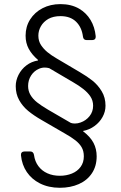

<svg xmlns="http://www.w3.org/2000/svg" viewBox="-20 -757 584 925"><path d="M171.9 126.4Q132.8 106.5 109.2 71.9Q85.6 37.3 81 -8.9Q80.3 -17.8 84.9 -22.5Q89.5 -27.3 98.4 -27.3H125.4Q141 -27.3 143.8 -10.3Q148.1 21 165 43.5Q181.8 66.1 208.3 77.9Q234.7 89.8 268.1 89.8Q300.1 89.8 326.5 79Q353 68.2 368.4 46.9Q383.9 25.6 383.9 -3.9Q383.9 -29.8 372.9 -48.3Q362.6 -65.7 343.4 -80.8Q324.2 -95.9 293 -113.6L180.8 -178.6Q142.4 -200.6 115.6 -222.8Q88.8 -245 72.3 -274.7Q55.8 -304.3 55.8 -342Q55.8 -369.3 69.2 -396.3Q83.1 -423.7 107.4 -442.1Q131.7 -460.6 163 -465.6V-468.4Q133.9 -493.3 118.6 -521.5Q103.3 -549.7 103.3 -585.2Q103.3 -628.6 125 -663Q147 -697.8 185 -717.5Q223 -737.2 271.3 -737.2Q323.2 -737.2 361.2 -715.2Q395.6 -695 416.2 -660.9Q436.8 -626.8 441.1 -582.4Q441.8 -573.5 437.3 -568.7Q432.9 -563.9 424 -563.9H397.7Q381.4 -563.9 379.6 -581Q373.9 -625.7 346.4 -652.5Q318.9 -679.3 271.3 -679.3Q236.9 -679.3 212.7 -665.8Q189.6 -652.3 177.2 -630.9Q164.8 -609.4 164.8 -585.2Q164.8 -558.9 177.9 -539.4Q190 -521 208.8 -505.5Q227.6 -490.1 252.8 -475.5L364.7 -409.4Q399.9 -388.8 425.6 -368.4Q451.3 -348 469.8 -317.6Q488.3 -287.3 488.3 -247.5Q488.3 -219.1 474.1 -193.4Q459.9 -167.6 435.2 -149.7Q410.5 -131.7 380.3 -126.1V-124.6Q415.5 -97.7 430.6 -68.5Q445.7 -39.4 445.7 -3.9Q445.7 43.3 422.9 77.6Q400.2 111.9 359.9 129.8Q319.6 147.7 268.1 147.7Q214.1 147.7 171.9 126.4ZM212 -228.3 321.4 -164.8Q329.9 -161.9 340.9 -161.9Q354.8 -161.9 368.3 -166.9Q394.5 -176.1 411.6 -197.6Q428.6 -219.1 428.6 -247.5Q428.6 -273.1 414.8 -293.3Q402 -311.8 381.6 -327.9Q361.2 -344.1 334.2 -359.7L217 -428.6Q205.6 -431.5 195.7 -431.5Q181.1 -431.5 168.3 -425.8Q144.5 -415.8 130 -393.5Q115.4 -371.1 115.4 -342.7Q115.4 -318.9 126.8 -299.5Q138.1 -280.2 158.7 -263.8Q179.3 -247.5 212 -228.3Z"/></svg>

Font: DeltaSans Light
Style: Regular
Weight: 300
Designer: Rasmus Andersson
Foundry: rsms
Version: Version 3.012